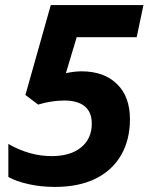

<svg xmlns="http://www.w3.org/2000/svg" viewBox="-20 -734 591 764"><path d="M304.2 -450.2Q393.6 -450.2 445.3 -399.9Q497.1 -349.6 497.1 -259.8Q497.1 -178.2 462.2 -117.2Q427.2 -56.2 360.4 -23.2Q293.5 9.8 199.2 9.8Q142.1 9.8 92.5 -1.5Q43 -12.7 13.2 -29.8V-161.1Q98.1 -112.8 185.1 -112.8Q260.3 -112.8 302.7 -147.5Q345.2 -182.1 345.2 -242.2Q345.2 -288.1 317.1 -311Q289.1 -334 235.8 -334Q186 -334 131.8 -317.9L81.1 -356L182.1 -713.9H550.8L523.9 -585.9H285.2L242.2 -442.9Q277.3 -450.2 304.2 -450.2Z"/></svg>

Font: Zoram GWebM
Style: Bold Italic
Weight: 700
Italic angle: -12°
Foundry: Ascender Corporation
Version: Version 1.000